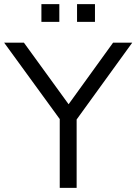

<svg xmlns="http://www.w3.org/2000/svg" viewBox="-33 -912 662 932"><path d="M257 0V-334L-13 -705H83L300 -406L516 -705H609L339 -332V0ZM341 -806V-892H428V-806ZM168 -806V-892H255V-806Z"/></svg>

Font: Nunito Sans
Style: Regular
Weight: 400
Designer: Vernon Adams
Foundry: Vernon Adams
Version: Version 3.101; ttfautohint (v1.8.4.7-5d5b);gftools[0.9.27]